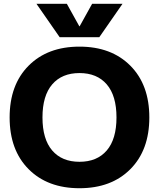

<svg xmlns="http://www.w3.org/2000/svg" viewBox="-20 -987 842 1017"><path d="M402 -848 468 -967H629L506 -790H296L173 -967H334L400 -848ZM131.5 -639Q232 -740 401 -740Q570 -740 670.5 -639Q771 -538 771 -365Q771 -192 670.5 -91Q570 10 401 10Q232 10 131.5 -91Q31 -192 31 -365Q31 -538 131.5 -639ZM256.5 -190Q308 -130 401 -130Q494 -130 545.5 -190Q597 -250 597 -365Q597 -480 545.5 -540Q494 -600 401 -600Q308 -600 256.5 -540Q205 -480 205 -365Q205 -250 256.5 -190Z"/></svg>

Font: M PLUS 1p ExtraBold
Style: Regular
Weight: 800
Version: Version 1.062